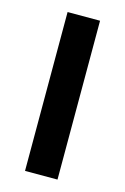

<svg xmlns="http://www.w3.org/2000/svg" viewBox="-91 -588 414 634"><g transform="rotate(15 116.0 -271.5)"><path d="M171 0H60V-543H171Z"/></g></svg>

Font: Noto Sans Khmer UI ExtraCondensed SemiBold
Style: Regular
Weight: 600
Width: 2
Designer: Danh Hong and the Monotype Design Team
Foundry: Monotype Imaging Inc.
Version: Version 2.002; ttfautohint (v1.8.4.7-5d5b)